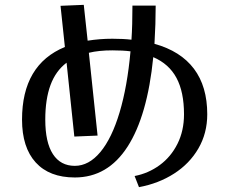

<svg xmlns="http://www.w3.org/2000/svg" viewBox="-20 -711 958 793"><path d="M519 -499Q506 -354 474 -247Q442 -140 394.5 -83Q347 -26 289 -26Q230 -26 198.5 -74.5Q167 -123 167 -217Q167 -301 188.5 -359.5Q210 -418 255 -452L287 -147L383 -151L347 -493Q388 -503 444 -503Q488 -503 519 -499ZM836 -239Q836 -354 781 -427Q726 -500 618 -530Q623 -613 623 -688H527Q527 -607 523 -547Q490 -551 444 -551Q392 -551 342 -543L326 -691L230 -687L248 -517Q71 -444 71 -217Q71 -102 127.5 -40Q184 22 289 22Q425 22 507 -105.5Q589 -233 613 -475Q678 -447 709 -389Q740 -331 740 -239Q740 -171 713 -117Q686 -63 639.5 -29Q593 5 536 16L554 62Q635 47 699 6Q763 -35 799.5 -98Q836 -161 836 -239Z"/></svg>

Font: LXGW Marker Gothic
Style: Regular
Weight: 400
Version: Version 1.001